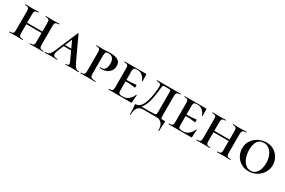

<svg xmlns="http://www.w3.org/2000/svg" viewBox="101 -1551 4116 2771"><g transform="rotate(30 2159.0 -165.0)"><path d="M374 -456Q371 -456 371 -462Q371 -468 374 -468L420 -467Q460 -465 485 -465Q509 -465 549 -467L596 -468Q599 -468 599 -462Q599 -456 596 -456Q566 -456 552 -450.5Q538 -445 532.5 -431Q527 -417 527 -387V-81Q527 -51 532 -36.5Q537 -22 551.5 -17Q566 -12 596 -12Q599 -12 599 -6Q599 0 596 0Q566 0 549 -1L485 -2L421 -1Q404 0 374 0Q371 0 371 -6Q371 -12 374 -12Q404 -12 417.5 -17Q431 -22 436 -36.5Q441 -51 441 -81V-385Q441 -415 436 -429.5Q431 -444 417 -450Q403 -456 374 -456ZM141 -248H480V-224H141ZM33 -456Q31 -456 31 -462Q31 -468 33 -468L81 -467Q121 -465 143 -465Q169 -465 209 -467L255 -468Q257 -468 257 -462Q257 -456 255 -456Q226 -456 211.5 -450Q197 -444 192 -429.5Q187 -415 187 -385V-81Q187 -51 192 -36.5Q197 -22 211 -17Q225 -12 255 -12Q257 -12 257 -6Q257 0 255 0Q225 0 208 -1L143 -2L81 -1Q63 0 32 0Q30 0 30 -6Q30 -12 32 -12Q62 -12 76.5 -17Q91 -22 96 -36.5Q101 -51 101 -81V-387Q101 -417 96 -431Q91 -445 76.5 -450.5Q62 -456 33 -456Z M812 -242H995L1002 -219H797ZM1186 0Q1166 0 1124 -2Q1082 -4 1064 -4Q1047 -4 1015 -2Q983 0 969 0Q965 0 965 -6Q965 -12 969 -12Q993 -12 1003.5 -18Q1014 -24 1014 -37Q1014 -51 999 -84L864 -376L901 -434L772 -123Q755 -81 755 -59Q755 -34 772.5 -23Q790 -12 826 -12Q831 -12 831 -6Q831 0 826 0Q812 0 786 -2Q758 -4 734 -4Q709 -4 675 -2Q645 0 626 0Q621 0 621 -6Q621 -12 626 -12Q657 -12 676 -21Q695 -30 711 -54.5Q727 -79 749 -132L897 -483Q899 -487 903 -487Q907 -487 908 -483L1069 -137Q1094 -83 1110.5 -57Q1127 -31 1143.5 -21.5Q1160 -12 1186 -12Q1190 -12 1190 -6Q1190 0 1186 0Z M1464 -12Q1467 -12 1467 -6Q1467 0 1464 0Q1427 0 1406 -1L1329 -2L1267 -1Q1249 0 1218 0Q1216 0 1216 -6Q1216 -12 1218 -12Q1247 -12 1261 -17.5Q1275 -23 1280.5 -37Q1286 -51 1286 -81V-387Q1286 -416 1280.5 -430.5Q1275 -445 1261 -450.5Q1247 -456 1218 -456Q1216 -456 1216 -462Q1216 -468 1218 -468L1266 -467Q1306 -465 1328 -465Q1355 -465 1385 -468Q1396 -469 1411.5 -470Q1427 -471 1448 -471Q1620 -471 1620 -356Q1620 -306 1595.5 -272Q1571 -238 1532.5 -221Q1494 -204 1451 -204Q1429 -204 1421 -207Q1418 -207 1418 -213Q1418 -215 1419.5 -217.5Q1421 -220 1424 -220Q1436 -218 1444 -218Q1480 -218 1501.5 -247Q1523 -276 1523 -334Q1523 -454 1425 -454Q1396 -454 1384 -441Q1372 -428 1372 -385V-85Q1372 -54 1379 -39Q1386 -24 1405 -18Q1424 -12 1464 -12Z M1686 -12Q1716 -12 1730 -17Q1744 -22 1749 -36.5Q1754 -51 1754 -81V-387Q1754 -417 1749 -431Q1744 -445 1730 -450.5Q1716 -456 1686 -456Q1684 -456 1684 -462Q1684 -468 1686 -468H2040Q2050 -468 2050 -460L2051 -398Q2052 -379 2052 -350Q2052 -347 2046.5 -347Q2041 -347 2040 -350Q2026 -395 1990.5 -425Q1955 -455 1914 -455H1900Q1873 -455 1861 -449.5Q1849 -444 1844.5 -430Q1840 -416 1840 -386V-85Q1840 -55 1844.5 -41Q1849 -27 1861 -21.5Q1873 -16 1900 -16H1924Q1969 -16 2010 -49.5Q2051 -83 2069 -133Q2070 -136 2075 -136Q2080 -136 2080 -133Q2073 -61 2073 -15Q2073 -7 2070 -3.5Q2067 0 2058 0H1686Q1684 0 1684 -6Q1684 -12 1686 -12ZM1802 -227V-250Q1910 -250 1952.5 -255.5Q1995 -261 2000 -261Q2003 -261 2004.5 -254Q2006 -247 2006 -239Q2006 -230 2004.5 -222Q2003 -214 2000 -214Q1995 -214 1952.5 -220.5Q1910 -227 1802 -227Z M2127 36Q2124 18 2124 0Q2124 -9 2125.5 -11Q2127 -13 2135 -13Q2202 -13 2243.5 -105.5Q2285 -198 2299 -370Q2300 -380 2300 -396Q2300 -433 2285 -444.5Q2270 -456 2228 -456Q2225 -456 2225 -462Q2225 -468 2228 -468H2619Q2621 -468 2621 -462Q2621 -456 2619 -456Q2589 -456 2575 -450Q2561 -444 2555.5 -429.5Q2550 -415 2550 -385V-81Q2550 -41 2552 -29.5Q2554 -18 2565.5 -15Q2577 -12 2614 -12Q2622 -12 2623.5 -10.5Q2625 -9 2625 0Q2625 8 2623 36Q2617 84 2617 152Q2617 157 2611 157Q2605 157 2605 152Q2605 74 2573 36.5Q2541 -1 2482 -1H2263Q2145 -1 2145 152Q2145 157 2139 157Q2133 157 2133 152Q2133 97 2130 69Q2127 41 2127 36ZM2186 -25H2370Q2423 -25 2440 -27Q2457 -29 2462.5 -39.5Q2468 -50 2468 -81V-387Q2468 -421 2466 -431Q2464 -441 2457 -443Q2450 -445 2424 -445H2389Q2360 -445 2349 -442Q2338 -439 2334.5 -428.5Q2331 -418 2329 -389Q2312 -208 2273.5 -109.5Q2235 -11 2161 6Z M2687 -12Q2717 -12 2731 -17Q2745 -22 2750 -36.5Q2755 -51 2755 -81V-387Q2755 -417 2750 -431Q2745 -445 2731 -450.5Q2717 -456 2687 -456Q2685 -456 2685 -462Q2685 -468 2687 -468H3041Q3051 -468 3051 -460L3052 -398Q3053 -379 3053 -350Q3053 -347 3047.5 -347Q3042 -347 3041 -350Q3027 -395 2991.5 -425Q2956 -455 2915 -455H2901Q2874 -455 2862 -449.5Q2850 -444 2845.5 -430Q2841 -416 2841 -386V-85Q2841 -55 2845.5 -41Q2850 -27 2862 -21.5Q2874 -16 2901 -16H2925Q2970 -16 3011 -49.5Q3052 -83 3070 -133Q3071 -136 3076 -136Q3081 -136 3081 -133Q3074 -61 3074 -15Q3074 -7 3071 -3.5Q3068 0 3059 0H2687Q2685 0 2685 -6Q2685 -12 2687 -12ZM2803 -227V-250Q2911 -250 2953.5 -255.5Q2996 -261 3001 -261Q3004 -261 3005.5 -254Q3007 -247 3007 -239Q3007 -230 3005.5 -222Q3004 -214 3001 -214Q2996 -214 2953.5 -220.5Q2911 -227 2803 -227Z M3493 -456Q3490 -456 3490 -462Q3490 -468 3493 -468L3539 -467Q3579 -465 3604 -465Q3628 -465 3668 -467L3715 -468Q3718 -468 3718 -462Q3718 -456 3715 -456Q3685 -456 3671 -450.5Q3657 -445 3651.5 -431Q3646 -417 3646 -387V-81Q3646 -51 3651 -36.5Q3656 -22 3670.5 -17Q3685 -12 3715 -12Q3718 -12 3718 -6Q3718 0 3715 0Q3685 0 3668 -1L3604 -2L3540 -1Q3523 0 3493 0Q3490 0 3490 -6Q3490 -12 3493 -12Q3523 -12 3536.5 -17Q3550 -22 3555 -36.5Q3560 -51 3560 -81V-385Q3560 -415 3555 -429.5Q3550 -444 3536 -450Q3522 -456 3493 -456ZM3260 -248H3599V-224H3260ZM3152 -456Q3150 -456 3150 -462Q3150 -468 3152 -468L3200 -467Q3240 -465 3262 -465Q3288 -465 3328 -467L3374 -468Q3376 -468 3376 -462Q3376 -456 3374 -456Q3345 -456 3330.5 -450Q3316 -444 3311 -429.5Q3306 -415 3306 -385V-81Q3306 -51 3311 -36.5Q3316 -22 3330 -17Q3344 -12 3374 -12Q3376 -12 3376 -6Q3376 0 3374 0Q3344 0 3327 -1L3262 -2L3200 -1Q3182 0 3151 0Q3149 0 3149 -6Q3149 -12 3151 -12Q3181 -12 3195.5 -17Q3210 -22 3215 -36.5Q3220 -51 3220 -81V-387Q3220 -417 3215 -431Q3210 -445 3195.5 -450.5Q3181 -456 3152 -456Z M3780 -233Q3780 -310 3820 -366Q3860 -422 3922 -451Q3984 -480 4048 -480Q4119 -480 4173 -445.5Q4227 -411 4256.5 -356Q4286 -301 4286 -240Q4286 -173 4251 -115Q4216 -57 4155.5 -22.5Q4095 12 4023 12Q3952 12 3896.5 -21.5Q3841 -55 3810.5 -111Q3780 -167 3780 -233ZM4188 -217Q4188 -284 4167 -338Q4146 -392 4106.5 -424Q4067 -456 4014 -456Q3948 -456 3913.5 -406.5Q3879 -357 3879 -262Q3879 -191 3900.5 -133.5Q3922 -76 3960 -43Q3998 -10 4047 -10Q4111 -10 4149.5 -65Q4188 -120 4188 -217Z"/></g></svg>

Font: Cormorant Unicase SemiBold
Style: Regular
Weight: 600
Designer: Christian Thalmann (Catharsis Fonts)
Foundry: Catharsis Fonts
Version: Version 4.000